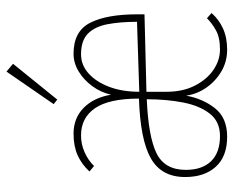

<svg xmlns="http://www.w3.org/2000/svg" viewBox="-84 -624 718 590"><g transform="rotate(-90 275.0 -329.0)"><path d="M150 10Q89 10 57.5 -25Q26 -60 26 -119Q26 -192 83.5 -224.5Q141 -257 267 -261Q267 -353 237.5 -396Q208 -439 154 -439Q126 -439 101 -427.5Q76 -416 60 -399L43 -413Q65 -437 93 -449.5Q121 -462 159 -462Q207 -462 238.5 -431Q270 -400 279 -347Q286 -378 305 -404Q324 -430 350 -446Q376 -462 405 -462Q474 -462 500 -411Q526 -360 526 -266V-244L288 -238V-176Q288 -126 307 -89Q326 -52 355.5 -32Q385 -12 418 -12Q455 -12 477 -24.5Q499 -37 514 -52L530 -38Q511 -16 483 -3Q455 10 417 10Q381 10 351 -7.5Q321 -25 301 -53.5Q281 -82 276 -116Q267 -65 237.5 -27.5Q208 10 150 10ZM288 -260 503 -267Q503 -319 495.5 -358Q488 -397 466.5 -418Q445 -439 403 -439Q370 -439 344 -415.5Q318 -392 303 -352Q288 -312 288 -260ZM152 -12Q196 -12 220.5 -43Q245 -74 255 -125Q265 -176 265 -237Q150 -232 99 -207Q48 -182 48 -117Q48 -67 74.5 -39.5Q101 -12 152 -12ZM264 -512 250 -523 350 -668 374 -648Z"/></g></svg>

Font: Inconsolata SemiExpanded ExtraLight
Style: Regular
Weight: 200
Width: 6
Monospace: yes
Designer: Raph Levien, Cyreal, Brenton Simpson
Foundry: Raph Levien, Cyreal, Google
Version: Version 3.001; ttfautohint (v1.8.2.53-6de2)